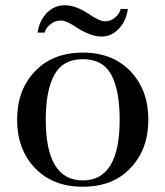

<svg xmlns="http://www.w3.org/2000/svg" viewBox="-20 -699 629 730"><path d="M295 11Q410 11 477 -61Q544 -132 544 -244Q544 -356 477 -427Q409 -499 295 -499Q180 -499 112 -427Q45 -356 45 -244Q45 -132 112 -61Q180 11 295 11ZM435 -244Q435 -13 295 -13Q154 -13 154 -244Q154 -356 187 -415Q219 -474 295 -474Q371 -474 403 -415Q435 -356 435 -244ZM366 -560Q404 -560 432 -590Q460 -619 466 -665H439Q434 -646 418 -633Q402 -618 380 -618Q357 -618 313 -649Q266 -679 226 -679Q187 -679 158 -650Q129 -619 123 -575H150Q154 -593 172 -607Q189 -621 212 -621Q234 -621 280 -589Q329 -560 366 -560Z"/></svg>

Font: Rufina
Style: Regular
Weight: 400
Designer: Martin Sommaruga
Foundry: Martin Sommaruga
Version: Version